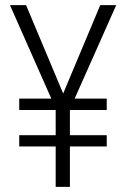

<svg xmlns="http://www.w3.org/2000/svg" viewBox="-20 -731 494 751"><path d="M227.1 -365.2 372.1 -710.9H434.6L272 -345.2H397.5V-300.8H253.4V-202.1H397.5V-158.2H253.4V0H197.8V-158.2H55.2V-202.1H197.8V-300.8H55.2V-345.2H180.7L19 -710.9H82Z"/></svg>

Font: MAUL Condensed Light
Style: Light
Weight: 300
Designer: MAUL
Version: Version 2.137; 2017; ttfautohint (v1.8.3)